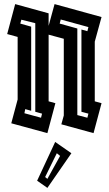

<svg xmlns="http://www.w3.org/2000/svg" viewBox="-20 -650 530 936"><path d="M15 -484 54 -630 217 -585V-524L246 -630L475 -567L442 -447V-156L475 -147L436 -1L279 -44L291 -87V-461L217 -481V-156L250 -147L211 -1L35 -49L66 -165V-470ZM357 -511V-89L406 -76L411 -96L377 -105V-506L406 -498L411 -518L276 -555L271 -535ZM132 -110 103 -118 99 -98 180 -76 185 -96 152 -105V-537L84 -554L79 -535L132 -520ZM211 266 161 231 249 42 328 97ZM200 213 211 222 273 110 257 97Z"/></svg>

Font: Blaka Hollow
Style: Regular
Weight: 400
Designer: Mohamed Gaber
Foundry: Kief Type Foundry
Version: Version 1.003; ttfautohint (v1.8.4.7-5d5b)